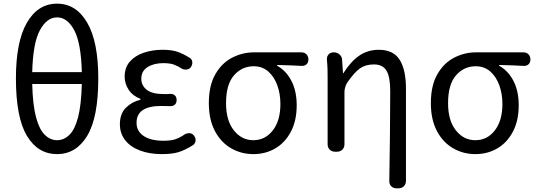

<svg xmlns="http://www.w3.org/2000/svg" viewBox="-20 -829 2931 1049"><path d="M292 13Q187 13 127 -87Q67 -187 67 -401Q67 -601 127 -705Q187 -809 292 -809Q396 -809 456.5 -705Q517 -601 517 -401Q517 -187 456.5 -87Q396 13 292 13ZM292 -63Q329 -63 359 -92Q389 -121 406.5 -188Q424 -255 427 -370H156Q159 -255 177 -188Q195 -121 225 -92Q255 -63 292 -63ZM156 -435H427Q423 -594 385.5 -664Q348 -734 292 -734Q236 -734 198 -664Q160 -594 156 -435Z M864 13Q797 13 745 -6.5Q693 -26 664 -63Q635 -100 635 -150Q635 -208 668 -240.5Q701 -273 747 -284V-289Q705 -305 683 -338.5Q661 -372 661 -410Q661 -460 689.5 -492.5Q718 -525 765.5 -541Q813 -557 868 -557Q918 -557 949.5 -546Q981 -535 1013 -515Q1027 -508 1030 -494Q1033 -480 1025 -466Q1018 -453 1004.5 -450Q991 -447 977 -452Q952 -468 930.5 -476Q909 -484 871 -484Q821 -484 786.5 -462.5Q752 -441 752 -399Q752 -362 781.5 -338.5Q811 -315 876 -315Q888 -315 895 -315Q902 -315 909 -316Q925 -317 935 -308Q945 -299 945 -282Q945 -266 935 -257Q925 -248 909 -249Q899 -249 886.5 -249.5Q874 -250 860 -250Q726 -250 726 -158Q726 -112 765 -86Q804 -60 873 -60Q913 -60 937.5 -68Q962 -76 991 -96Q1005 -103 1019 -101Q1033 -99 1042 -85Q1051 -72 1048 -57Q1045 -42 1031 -34Q991 -9 956 2Q921 13 864 13Z M1364 13Q1298 13 1242.5 -19Q1187 -51 1154 -113.5Q1121 -176 1121 -265Q1121 -361 1156 -422.5Q1191 -484 1247.5 -513.5Q1304 -543 1368 -543H1627Q1644 -543 1654.5 -532Q1665 -521 1665 -504Q1665 -487 1654.5 -477.5Q1644 -468 1627 -469Q1593 -471 1566 -472Q1539 -473 1494 -474V-470Q1544 -442 1572.5 -386.5Q1601 -331 1601 -254Q1601 -170 1569.5 -110Q1538 -50 1484.5 -18.5Q1431 13 1364 13ZM1364 -63Q1429 -63 1470.5 -116.5Q1512 -170 1512 -261Q1512 -316 1495 -363Q1478 -410 1445.5 -438.5Q1413 -467 1366 -467Q1302 -467 1258.5 -417.5Q1215 -368 1215 -265Q1215 -171 1257.5 -117Q1300 -63 1364 -63Z M2147 200Q2129 200 2117.5 188.5Q2106 177 2107 158Q2109 33 2110.5 -91Q2112 -215 2112 -332Q2112 -409 2091.5 -443Q2071 -477 2023 -477Q1978 -477 1947.5 -456Q1917 -435 1878 -379Q1871 -369 1866.5 -354Q1862 -339 1862 -327V-41Q1862 -23 1850.5 -11.5Q1839 0 1820 0H1812Q1793 0 1781.5 -11.5Q1770 -23 1770 -41V-394Q1770 -427 1769.5 -449.5Q1769 -472 1766 -503Q1765 -520 1775 -531.5Q1785 -543 1804 -543Q1822 -543 1835 -531.5Q1848 -520 1849 -503L1854 -429H1856Q1897 -494 1943.5 -525.5Q1990 -557 2050 -557Q2129 -557 2163.5 -502.5Q2198 -448 2198 -344V158Q2198 177 2186.5 188.5Q2175 200 2156 200Z M2577 13Q2511 13 2455.5 -19Q2400 -51 2367 -113.5Q2334 -176 2334 -265Q2334 -361 2369 -422.5Q2404 -484 2460.5 -513.5Q2517 -543 2581 -543H2840Q2857 -543 2867.5 -532Q2878 -521 2878 -504Q2878 -487 2867.5 -477.5Q2857 -468 2840 -469Q2806 -471 2779 -472Q2752 -473 2707 -474V-470Q2757 -442 2785.5 -386.5Q2814 -331 2814 -254Q2814 -170 2782.5 -110Q2751 -50 2697.5 -18.5Q2644 13 2577 13ZM2577 -63Q2642 -63 2683.5 -116.5Q2725 -170 2725 -261Q2725 -316 2708 -363Q2691 -410 2658.5 -438.5Q2626 -467 2579 -467Q2515 -467 2471.5 -417.5Q2428 -368 2428 -265Q2428 -171 2470.5 -117Q2513 -63 2577 -63Z"/></svg>

Font: Chiron GoRound TC
Style: Regular
Weight: 400
Designer: Ryoko NISHIZUKA 西塚涼子 (kana, bopomofo & ideographs); Paul D. Hunt (Latin, Greek & Cyrillic); Sandoll Communications 산돌커뮤니
Foundry: Adobe
Version: Version 1.000;hotconv 1.1.1;makeotfexe 2.6.0